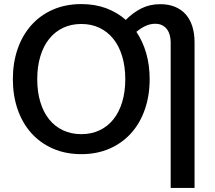

<svg xmlns="http://www.w3.org/2000/svg" viewBox="-20 -748 1055 941"><path d="M933.5 173V-541C933.5 -569.3 929.9 -595 922.8 -618C915.6 -641 905 -660.6 891 -676.8C877 -692.9 859.5 -705.4 838.5 -714.2C817.5 -723.1 793.2 -727.5 765.5 -727.5C730.8 -727.5 699.8 -720.5 672.2 -706.5C644.8 -692.5 619.5 -673.8 596.5 -650.5C568.5 -675.2 536.3 -694.2 500 -707.8C463.7 -721.2 423.2 -728 378.5 -728C326.8 -728 280.2 -718.8 238.8 -700.5C197.2 -682.2 162 -656.7 133 -624C104 -591.3 81.8 -552.5 66.2 -507.5C50.8 -462.5 43 -413.3 43 -360C43 -306.7 50.8 -257.5 66.2 -212.5C81.8 -167.5 104 -128.8 133 -96.2C162 -63.8 197.2 -38.3 238.8 -20C280.2 -1.7 326.8 7.5 378.5 7.5C430.2 7.5 476.7 -1.7 518 -20C559.3 -38.3 594.5 -63.8 623.5 -96.2C652.5 -128.8 674.8 -167.5 690.2 -212.5C705.8 -257.5 713.5 -306.7 713.5 -360C713.5 -405.3 707.9 -447.5 696.8 -486.5C685.6 -525.5 669.5 -560.7 648.5 -592C662.5 -603.7 677.2 -613.2 692.5 -620.5C707.8 -627.8 723.8 -631.5 740.5 -631.5C753.5 -631.5 764.8 -629.2 774.2 -624.5C783.8 -619.8 791.6 -613.4 797.8 -605.3C803.9 -597.1 808.6 -587.5 811.7 -576.5C814.9 -565.5 816.5 -553.7 816.5 -541V173ZM378.5 -90.5C345.5 -90.5 315.7 -96.8 289 -109.3C262.3 -121.8 239.7 -139.6 221 -162.8C202.3 -185.9 187.9 -214.2 177.8 -247.5C167.6 -280.8 162.5 -318.3 162.5 -360C162.5 -401.3 167.6 -438.8 177.8 -472.3C187.9 -505.8 202.3 -534.2 221 -557.5C239.7 -580.8 262.3 -598.8 289 -611.5C315.7 -624.2 345.5 -630.5 378.5 -630.5C411.5 -630.5 441.2 -624.2 467.7 -611.5C494.2 -598.8 516.8 -580.8 535.5 -557.5C554.2 -534.2 568.6 -505.8 578.7 -472.3C588.9 -438.8 594 -401.3 594 -360C594 -318.3 588.9 -280.8 578.7 -247.5C568.6 -214.2 554.2 -185.9 535.5 -162.8C516.8 -139.6 494.2 -121.8 467.7 -109.3C441.2 -96.8 411.5 -90.5 378.5 -90.5Z"/></svg>

Font: Lato Semibold
Style: Regular
Weight: 600
Designer: Lukasz Dziedzic
Foundry: tyPoland Lukasz Dziedzic
Version: Version 2.006; 2014-01-15